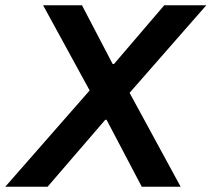

<svg xmlns="http://www.w3.org/2000/svg" viewBox="-54 -706 800 726"><path d="M-34 0 285 -364 109 -686H256L372 -464H377L567 -686H726L436 -355L629 0H482L349 -253H344L126 0Z"/></svg>

Font: Archivo SemiBold SemiBold
Style: Italic
Weight: 600
Italic angle: -10°
Version: Version 2.001